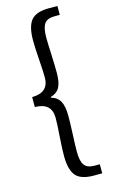

<svg xmlns="http://www.w3.org/2000/svg" viewBox="-140 -823 611 1040"><g transform="rotate(-15 165.0 -303.0)"><path d="M249 166Q181.6 166 152.3 135.7Q121.1 102.5 121.1 20.5Q121.1 -19.5 126 -88.9Q130.9 -153.3 130.9 -189.5Q130.9 -274.4 37.1 -275.4V-331.1Q130.9 -332 130.9 -416Q130.9 -452.1 126 -517.6Q121.1 -586.9 121.1 -627Q121.1 -709 152.3 -742.2Q181.6 -772.5 249 -772.5H296.9V-722.7H268.6Q225.6 -722.7 210 -699.2Q194.3 -676.8 194.3 -622.1Q194.3 -589.8 197.3 -529.3Q200.2 -462.9 200.2 -423.8Q200.2 -370.1 185.1 -342.8Q169.9 -315.4 134.8 -305.7V-301.8Q169.9 -292 185.1 -263.7Q200.2 -235.4 200.2 -182.6Q200.2 -144.5 197.3 -78.1Q194.3 -16.6 194.3 15.6Q194.3 70.3 210 91.8Q225.6 115.2 268.6 115.2H296.9V166Z"/></g></svg>

Font: Bpmf GenYo Gothic R
Style: R
Weight: 400
Foundry: But Ko
Version: Version 1.320